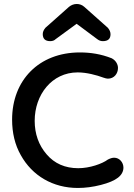

<svg xmlns="http://www.w3.org/2000/svg" viewBox="-20 -916 664 952"><path d="M229 -712C240 -712 249 -715 256 -722L360 -798L462 -722C471 -715 480 -712 490 -712C515 -712 528 -723 528 -746C528 -757 524 -767 515 -778L398 -882C377 -901 345 -901 322 -882L205 -778C196 -767 192 -757 192 -747C192 -724 204 -712 229 -712ZM565 -35C583 -49 592 -66 592 -85C592 -110 573 -134 546 -134C537 -134 527 -131 515 -125C487 -104 425 -82 368 -82C303 -82 250 -105 211 -151C172 -196 152 -252 152 -317C152 -446 237 -557 365 -557C409 -557 458 -544 493 -531C502 -528 509 -526 515 -526C546 -526 565 -551 565 -579C565 -596 555 -616 534 -627C481 -648 429 -656 376 -656C173 -656 40 -518 40 -323C40 -257 54 -198 83 -147C140 -44 243 16 366 16C403 16 441 11 480 1C519 -9 547 -21 565 -35Z"/></svg>

Font: Dongle
Style: Regular
Weight: 400
Designer: Yanghee Ryu
Foundry: Yanghee Ryu
Version: Version 2.000